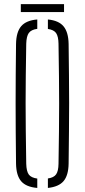

<svg xmlns="http://www.w3.org/2000/svg" viewBox="-20 -898 407 922"><path d="M159 4.5Q105.5 0 81.8 -27.5Q58 -55 57 -112Q56 -196 55.5 -266.5Q55 -337 55 -403Q55 -469 55.5 -538Q56 -607 57 -687Q58 -744.5 81.8 -772.2Q105.5 -800 159 -804.5V-759.5Q129.5 -755.5 118.2 -739.5Q107 -723.5 106 -688Q104.5 -603 103.8 -535.2Q103 -467.5 103 -404Q103 -340.5 103.8 -270.5Q104.5 -200.5 106 -111.5Q107 -75.5 118.2 -60Q129.5 -44.5 159 -40.5ZM210 4.5V-41Q238.5 -45 249.5 -60.8Q260.5 -76.5 261 -111.5Q262.5 -198 263.2 -267Q264 -336 264 -399.2Q264 -462.5 263.2 -531.8Q262.5 -601 261 -688Q260.5 -723 249.5 -739Q238.5 -755 210 -759V-804.5Q262 -799.5 285.2 -771.5Q308.5 -743.5 309.5 -687Q310.5 -607 311.2 -538Q312 -469 312 -403Q312 -337 311.2 -266.5Q310.5 -196 309.5 -112Q308.5 -55.5 285.2 -28.2Q262 -1 210 4.5ZM80 -878H287.5V-840H80Z"/></svg>

Font: Big Shoulders Stencil Text ExtraLight
Style: Regular
Weight: 250
Version: Version 2.001